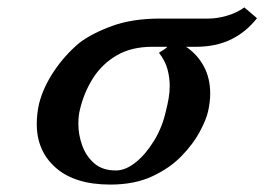

<svg xmlns="http://www.w3.org/2000/svg" viewBox="-20 -485 712 517"><path d="M193 -369Q227 -395 281.5 -415Q336 -435 412 -435H542Q564 -435 590.5 -442.5Q617 -450 638 -465L672 -436Q642 -398 601.5 -378.5Q561 -359 507 -359H481Q511 -339 528.5 -307Q546 -275 546 -233Q546 -210 540 -184Q535 -162 517.5 -129.5Q500 -97 468.5 -64.5Q437 -32 389.5 -10Q342 12 277 12Q182 12 130.5 -33Q79 -78 79 -151Q79 -178 85 -205Q96 -249 124.5 -292Q153 -335 193 -369ZM292 -26Q318 -26 345 -47.5Q372 -69 394.5 -105.5Q417 -142 427 -187Q431 -203 434 -219.5Q437 -236 437 -254Q437 -276 431 -298.5Q425 -321 408 -343Q415 -347 423 -352.5Q431 -358 430 -359H390Q334 -359 294.5 -336Q255 -313 230.5 -274.5Q206 -236 195 -189Q193 -181 192 -171.5Q191 -162 191 -151Q191 -122 201.5 -93Q212 -64 234 -45Q256 -26 292 -26Z"/></svg>

Font: Libertinus Serif Semibold Italic
Style: Regular
Weight: 600
Italic angle: -11.5°
Designer: Philipp H. Poll, Khaled Hosny
Foundry: Caleb Maclennan
Version: Version 7.051;RELEASE